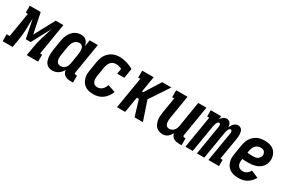

<svg xmlns="http://www.w3.org/2000/svg" viewBox="31 -1414 3395 2298"><g transform="rotate(30 1729.0 -265.0)"><path d="M-42 0V-96H0L56 -434H27V-530H178L235 -251L385 -530H491L420 -96H448V0H291L309 -106Q315 -145 323.5 -183.5Q332 -222 343.5 -260.5Q355 -299 368 -337.5Q381 -376 391 -415L254 -159H186L134 -414Q131 -376 131 -337.5Q131 -299 130 -260.5Q129 -222 124.5 -183Q120 -144 114 -106L96 0Z M644 8Q619 8 596.5 -1.5Q574 -11 559.5 -30Q545 -49 538.5 -72.5Q532 -96 530 -121Q528 -146 530 -171.5Q532 -197 536 -222L557 -352Q561 -375 567.5 -397Q574 -419 585 -440Q596 -461 611.5 -480Q627 -499 647 -512.5Q667 -526 690 -532Q713 -538 735 -538Q756 -538 775.5 -531.5Q795 -525 808 -511Q821 -497 829 -479Q837 -461 841 -441L855 -530H968L899 -111Q898 -107 898.5 -102Q899 -97 902 -94Q905 -91 909.5 -89.5Q914 -88 918 -88H935V8H902Q881 8 860 4Q839 0 822.5 -11Q806 -22 795.5 -40Q785 -58 784 -79Q773 -60 758 -43Q743 -26 725 -14.5Q707 -3 686 2.5Q665 8 644 8ZM707 -88Q724 -88 741 -95Q758 -102 770 -116Q782 -130 788.5 -146.5Q795 -163 798 -180L819 -310Q821 -324 822.5 -338Q824 -352 823.5 -366Q823 -380 820.5 -393.5Q818 -407 811.5 -418Q805 -429 793 -435.5Q781 -442 767 -442Q748 -442 729 -433Q710 -424 697 -408.5Q684 -393 677.5 -374.5Q671 -356 667 -337L646 -207Q644 -193 643 -179.5Q642 -166 643 -153.5Q644 -141 648.5 -128.5Q653 -116 661 -106.5Q669 -97 681 -92.5Q693 -88 707 -88Z M1215 8Q1193 8 1171 5Q1149 2 1129 -5.5Q1109 -13 1092 -26Q1075 -39 1063 -55.5Q1051 -72 1043.5 -92Q1036 -112 1032.5 -133.5Q1029 -155 1030.5 -177.5Q1032 -200 1036 -222L1057 -352Q1062 -377 1070 -401Q1078 -425 1092 -447Q1106 -469 1126 -487Q1146 -505 1169 -516.5Q1192 -528 1217 -533Q1242 -538 1267 -538Q1293 -538 1319 -533.5Q1345 -529 1369 -522Q1393 -515 1416 -505Q1439 -495 1460 -483L1438 -349H1340L1352 -423Q1332 -431 1311.5 -436.5Q1291 -442 1269 -442Q1250 -442 1231 -434Q1212 -426 1198.5 -410Q1185 -394 1178 -375Q1171 -356 1167 -337L1146 -207Q1144 -193 1143 -179Q1142 -165 1144 -151.5Q1146 -138 1151.5 -126Q1157 -114 1166 -105Q1175 -96 1188 -92Q1201 -88 1215 -88Q1233 -88 1250.5 -95Q1268 -102 1281 -115Q1294 -128 1303.5 -144.5Q1313 -161 1319 -178L1423 -143Q1410 -111 1390 -82Q1370 -53 1342 -32Q1314 -11 1281 -1.5Q1248 8 1215 8Z M1538 0 1610 -434H1581V-530H1739L1703 -313H1721L1857 -530H1984L1850 -328L1807 -265L1896 0H1781L1715 -217H1687L1651 0Z M2170 8Q2144 8 2119.5 -1Q2095 -10 2078.5 -28Q2062 -46 2052.5 -69.5Q2043 -93 2039.5 -118Q2036 -143 2038 -169.5Q2040 -196 2044 -222L2079 -434H2050V-530H2207L2154 -207Q2152 -194 2151 -180.5Q2150 -167 2150.5 -154.5Q2151 -142 2154.5 -130Q2158 -118 2164.5 -108Q2171 -98 2182.5 -93Q2194 -88 2207 -88Q2225 -88 2241.5 -95.5Q2258 -103 2270 -116.5Q2282 -130 2288.5 -146.5Q2295 -163 2298 -180L2355 -530H2468L2399 -111Q2398 -107 2398.5 -102Q2399 -97 2402 -94Q2405 -91 2409.5 -89.5Q2414 -88 2418 -88H2435V8H2402Q2382 8 2362 4.5Q2342 1 2325 -9.5Q2308 -20 2297.5 -36.5Q2287 -53 2284 -72Q2276 -56 2264.5 -40.5Q2253 -25 2238 -13.5Q2223 -2 2205 3Q2187 8 2170 8Z M2484 0 2557 -443H2528V-530H2673L2665 -482Q2671 -493 2679.5 -503.5Q2688 -514 2698.5 -522Q2709 -530 2721 -534Q2733 -538 2746 -538Q2746 -538 2746 -538Q2746 -538 2746 -538Q2761 -538 2774.5 -531.5Q2788 -525 2796 -513Q2804 -501 2808 -487Q2812 -473 2813 -458Q2819 -473 2827.5 -487Q2836 -501 2847.5 -513Q2859 -525 2874 -531.5Q2889 -538 2905 -538Q2905 -538 2905 -538Q2905 -538 2905 -538Q2921 -538 2935 -530.5Q2949 -523 2957 -510Q2965 -497 2968.5 -482Q2972 -467 2972.5 -451Q2973 -435 2971.5 -418.5Q2970 -402 2968 -386L2918 -87H2948V0H2802L2869 -402Q2870 -410 2870.5 -418Q2871 -426 2869 -433Q2867 -440 2862 -445.5Q2857 -451 2849 -451Q2841 -451 2834.5 -445Q2828 -439 2824 -431.5Q2820 -424 2817 -416Q2814 -408 2812 -400Q2810 -392 2808.5 -384.5Q2807 -377 2806 -369L2745 0H2643L2709 -402Q2711 -410 2711 -418Q2711 -426 2709.5 -433Q2708 -440 2703 -445.5Q2698 -451 2690 -451Q2682 -451 2675.5 -445Q2669 -439 2665 -431.5Q2661 -424 2658 -416Q2655 -408 2653 -400Q2651 -392 2649.5 -384.5Q2648 -377 2646 -369L2585 0Z M3221 8Q3199 8 3176.5 5Q3154 2 3133.5 -5.5Q3113 -13 3095.5 -25Q3078 -37 3065 -54Q3052 -71 3044 -91Q3036 -111 3032.5 -132.5Q3029 -154 3030.5 -177Q3032 -200 3036 -222L3057 -352Q3062 -377 3070 -402Q3078 -427 3092.5 -449Q3107 -471 3127.5 -489Q3148 -507 3172 -518.5Q3196 -530 3221.5 -534Q3247 -538 3272 -538Q3298 -538 3323 -533.5Q3348 -529 3370 -518.5Q3392 -508 3409 -490.5Q3426 -473 3435.5 -450.5Q3445 -428 3448.5 -403Q3452 -378 3447 -352Q3444 -329 3432.5 -306.5Q3421 -284 3403 -266.5Q3385 -249 3363 -237.5Q3341 -226 3317.5 -220Q3294 -214 3270.5 -212Q3247 -210 3224 -210Q3204 -210 3185 -210.5Q3166 -211 3147 -214L3146 -207Q3142 -185 3143 -163.5Q3144 -142 3153.5 -124.5Q3163 -107 3181.5 -97.5Q3200 -88 3221 -88Q3236 -88 3250.5 -92Q3265 -96 3277.5 -104.5Q3290 -113 3300 -125Q3310 -137 3317 -151L3417 -108Q3402 -82 3381 -59Q3360 -36 3333.5 -20.5Q3307 -5 3278.5 1.5Q3250 8 3221 8ZM3241 -305Q3256 -305 3272 -307.5Q3288 -310 3301.5 -318Q3315 -326 3325 -339.5Q3335 -353 3338 -368Q3340 -383 3336.5 -397.5Q3333 -412 3324 -422.5Q3315 -433 3300.5 -437.5Q3286 -442 3271 -442Q3252 -442 3232.5 -434Q3213 -426 3199 -410.5Q3185 -395 3178 -375.5Q3171 -356 3167 -337L3163 -310Q3182 -307 3201.5 -306Q3221 -305 3241 -305Z"/></g></svg>

Font: Iosevka Slab
Style: Bold Italic
Weight: 700
Italic angle: -9°
Monospace: yes
Designer: Belleve Invis
Foundry: Belleve Invis
Version: Version 11.1.0; ttfautohint (v1.8.3)